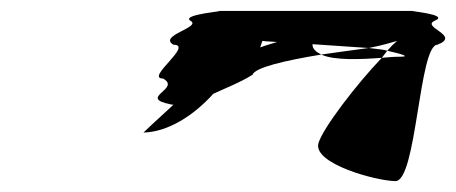

<svg xmlns="http://www.w3.org/2000/svg" viewBox="-20 -634 836 352"><path d="M243 -391C287 -392 334 -421 371 -462C390 -471 421 -483 443 -497C447 -510 502 -523 569 -534C561 -538 552 -544 553 -553C582 -551 624 -548 656 -546C682 -551 697 -556 708 -559C702 -554 696 -548 690 -541C716 -535 734 -530 713 -530C702 -530 690 -529 680 -528C633 -479 572 -399 564 -372C552 -334 671 -302 705 -302C744 -302 748 -552 782 -552C826 -569 751 -584 777 -596C807 -608 722 -614 739 -614H379C401 -614 311 -608 329 -596C351 -584 269 -569 298 -552C336 -552 245 -490 279 -490C311 -472 241 -457 283 -445C289 -444 293 -442 298 -442C266 -413 243 -391 243 -391ZM457 -547 461 -559C461 -559 467 -558 488 -557C479 -554 467 -551 457 -547ZM569 -534C592 -523 641 -525 680 -528C684 -533 687 -537 690 -541C683 -543 674 -544 656 -546C627 -542 596 -538 569 -534Z"/></svg>

Font: bitstorm
Style: maxextobl
Weight: 400
Version: Version 0.2